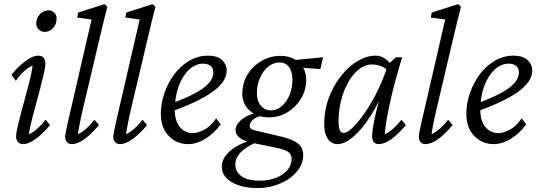

<svg xmlns="http://www.w3.org/2000/svg" viewBox="-20 -697 2638 939"><path d="M93.8 7.8Q76.2 7.8 67.4 -2.9Q58.6 -13.7 58.6 -30.3Q58.6 -44.9 66.4 -78.6Q74.2 -112.3 85.9 -156.2Q97.7 -200.2 109.9 -244.6Q122.1 -289.1 130.4 -325.2Q138.7 -361.3 138.7 -377Q117.2 -366.2 97.2 -348.1Q77.1 -330.1 57.6 -301.8L36.1 -332Q60.5 -361.3 84 -381.8Q107.4 -402.3 128.4 -413.6Q149.4 -424.8 167 -424.8Q184.6 -424.8 193.4 -414.6Q202.1 -404.3 202.1 -384.8Q202.1 -371.1 194.3 -336.4Q186.5 -301.8 174.8 -257.3Q163.1 -212.9 150.9 -168.5Q138.7 -124 130.4 -88.9Q122.1 -53.7 122.1 -40Q144.5 -51.8 164.1 -69.3Q183.6 -86.9 203.1 -111.3L224.6 -85Q200.2 -55.7 176.8 -35.2Q153.3 -14.6 131.8 -3.4Q110.4 7.8 93.8 7.8ZM198.2 -541Q181.6 -541 169.4 -552.7Q157.2 -564.5 157.2 -581.1Q157.2 -601.6 166.5 -616.2Q175.8 -630.9 189.9 -638.7Q204.1 -646.5 218.8 -646.5Q233.4 -646.5 245.1 -635.3Q256.8 -624 256.8 -607.4Q256.8 -585.9 248 -571.3Q239.3 -556.6 226.1 -548.8Q212.9 -541 198.2 -541Z M332 7.8Q315.4 7.8 307.1 -2.4Q298.8 -12.7 298.8 -27.3Q298.8 -37.1 302.7 -56.6Q306.6 -76.2 314.5 -110.4Q322.3 -144.5 335 -199.2L427.7 -601.6L357.4 -611.3L362.3 -635.7L491.2 -676.8L504.9 -664.1Q495.1 -625 484.4 -582.5Q473.6 -540 460 -479.5L384.8 -161.1Q379.9 -141.6 375 -117.7Q370.1 -93.8 366.2 -72.8Q362.3 -51.8 361.3 -40Q383.8 -51.8 403.3 -69.3Q422.9 -86.9 442.4 -111.3L463.9 -85Q439.5 -55.7 416 -35.2Q392.6 -14.6 371.1 -3.4Q349.6 7.8 332 7.8Z M567.4 7.8Q550.8 7.8 542.5 -2.4Q534.2 -12.7 534.2 -27.3Q534.2 -37.1 538.1 -56.6Q542 -76.2 549.8 -110.4Q557.6 -144.5 570.3 -199.2L663.1 -601.6L592.8 -611.3L597.7 -635.7L726.6 -676.8L740.2 -664.1Q730.5 -625 719.7 -582.5Q709 -540 695.3 -479.5L620.1 -161.1Q615.2 -141.6 610.4 -117.7Q605.5 -93.8 601.6 -72.8Q597.7 -51.8 596.7 -40Q619.1 -51.8 638.7 -69.3Q658.2 -86.9 677.7 -111.3L699.2 -85Q674.8 -55.7 651.4 -35.2Q627.9 -14.6 606.4 -3.4Q585 7.8 567.4 7.8Z M899.4 7.8Q844.7 7.8 805.7 -31.7Q766.6 -71.3 766.6 -139.6Q766.6 -191.4 784.2 -242.2Q801.8 -293 832.5 -334Q863.3 -375 905.8 -399.9Q948.2 -424.8 998 -424.8Q1043.9 -424.8 1066.4 -402.8Q1088.9 -380.9 1088.9 -353.5Q1088.9 -325.2 1071.8 -299.3Q1054.7 -273.4 1021 -249Q987.3 -224.6 937.5 -200.7Q887.7 -176.8 823.2 -153.3V-192.4Q885.7 -215.8 930.7 -239.3Q975.6 -262.7 999.5 -288.6Q1023.4 -314.5 1023.4 -342.8Q1023.4 -364.3 1009.8 -375Q996.1 -385.7 973.6 -385.7Q936.5 -385.7 904.8 -356.4Q873 -327.1 854 -275.9Q835 -224.6 835 -158.2Q835 -105.5 859.9 -75.7Q884.8 -45.9 922.9 -45.9Q946.3 -45.9 978 -62Q1009.8 -78.1 1037.1 -118.2L1059.6 -88.9Q1027.3 -44.9 984.9 -18.6Q942.4 7.8 899.4 7.8Z M1241.2 222.7Q1186.5 222.7 1147.5 209.5Q1108.4 196.3 1086.4 172.9Q1064.5 149.4 1064.5 118.2Q1064.5 80.1 1099.6 46.4Q1134.8 12.7 1196.3 -7.8L1230.5 0Q1180.7 23.4 1155.8 49.3Q1130.9 75.2 1130.9 108.4Q1130.9 141.6 1159.7 164.1Q1188.5 186.5 1250 186.5Q1294.9 186.5 1330.6 172.4Q1366.2 158.2 1386.2 133.8Q1406.2 109.4 1406.2 81.1Q1406.2 57.6 1389.6 45.9Q1373 34.2 1325.2 24.4L1210 1L1199.2 -2.9Q1165 -10.7 1148.4 -26.4Q1131.8 -42 1131.8 -61.5Q1131.8 -85 1158.2 -109.4Q1184.6 -133.8 1245.1 -149.4L1255.9 -129.9Q1226.6 -122.1 1213.9 -108.4Q1201.2 -94.7 1201.2 -83Q1201.2 -72.3 1209 -66.4Q1216.8 -60.5 1241.2 -55.7L1358.4 -28.3Q1414.1 -14.6 1438.5 5.9Q1462.9 26.4 1462.9 61.5Q1462.9 104.5 1432.1 141.6Q1401.4 178.7 1350.6 200.7Q1299.8 222.7 1241.2 222.7ZM1296.9 -123Q1238.3 -123 1201.7 -155.3Q1165 -187.5 1165 -239.3Q1165 -291 1190.9 -333Q1216.8 -375 1259.8 -399.4Q1302.7 -423.8 1351.6 -423.8Q1390.6 -423.8 1418.9 -408.2Q1447.3 -392.6 1462.4 -366.2Q1477.5 -339.8 1477.5 -306.6Q1477.5 -256.8 1452.1 -214.8Q1426.8 -172.9 1385.7 -147.9Q1344.7 -123 1296.9 -123ZM1304.7 -157.2Q1334 -157.2 1357.9 -177.7Q1381.8 -198.2 1396 -232.4Q1410.2 -266.6 1410.2 -307.6Q1410.2 -346.7 1393.6 -369.1Q1377 -391.6 1346.7 -391.6Q1317.4 -391.6 1292 -371.1Q1266.6 -350.6 1251.5 -316.4Q1236.3 -282.2 1236.3 -242.2Q1236.3 -202.1 1255.9 -179.7Q1275.4 -157.2 1304.7 -157.2ZM1546.9 -359.4 1447.3 -366.2 1409.2 -402.3 1559.6 -417Z M1630.9 7.8Q1599.6 7.8 1582.5 -19Q1565.4 -45.9 1565.4 -88.9Q1565.4 -157.2 1587.9 -217.8Q1610.4 -278.3 1647.5 -325.2Q1684.6 -372.1 1729 -398.4Q1773.4 -424.8 1816.4 -424.8Q1840.8 -424.8 1859.4 -412.6Q1877.9 -400.4 1897.5 -378.9L1881.8 -346.7Q1865.2 -365.2 1843.3 -373.5Q1821.3 -381.8 1796.9 -381.8Q1765.6 -381.8 1736.3 -358.9Q1707 -335.9 1684.6 -297.4Q1662.1 -258.8 1648.9 -208.5Q1635.7 -158.2 1635.7 -103.5Q1635.7 -76.2 1641.1 -61.5Q1646.5 -46.9 1660.2 -46.9Q1676.8 -46.9 1702.6 -70.8Q1728.5 -94.7 1759.3 -138.2Q1790 -181.6 1819.3 -238.3Q1848.6 -294.9 1871.1 -361.3L1878.9 -382.8L1916 -417H1946.3Q1929.7 -361.3 1914.1 -304.2Q1898.4 -247.1 1887.2 -194.8Q1876 -142.6 1869.1 -102.5Q1862.3 -62.5 1862.3 -40Q1884.8 -51.8 1904.3 -69.3Q1923.8 -86.9 1943.4 -111.3L1964.8 -85Q1940.4 -55.7 1917 -35.2Q1893.6 -14.6 1872.1 -3.4Q1850.6 7.8 1833 7.8Q1816.4 7.8 1808.1 -2.4Q1799.8 -12.7 1799.8 -30.3Q1799.8 -47.9 1804.7 -77.6Q1809.6 -107.4 1820.8 -155.3Q1832 -203.1 1853.5 -277.3H1863.3Q1833 -192.4 1791.5 -128.4Q1750 -64.5 1708 -28.3Q1666 7.8 1630.9 7.8Z M2061.5 7.8Q2044.9 7.8 2036.6 -2.4Q2028.3 -12.7 2028.3 -27.3Q2028.3 -37.1 2032.2 -56.6Q2036.1 -76.2 2043.9 -110.4Q2051.8 -144.5 2064.5 -199.2L2157.2 -601.6L2086.9 -611.3L2091.8 -635.7L2220.7 -676.8L2234.4 -664.1Q2224.6 -625 2213.9 -582.5Q2203.1 -540 2189.5 -479.5L2114.3 -161.1Q2109.4 -141.6 2104.5 -117.7Q2099.6 -93.8 2095.7 -72.8Q2091.8 -51.8 2090.8 -40Q2113.3 -51.8 2132.8 -69.3Q2152.3 -86.9 2171.9 -111.3L2193.4 -85Q2168.9 -55.7 2145.5 -35.2Q2122.1 -14.6 2100.6 -3.4Q2079.1 7.8 2061.5 7.8Z M2393.6 7.8Q2338.9 7.8 2299.8 -31.7Q2260.7 -71.3 2260.7 -139.6Q2260.7 -191.4 2278.3 -242.2Q2295.9 -293 2326.7 -334Q2357.4 -375 2399.9 -399.9Q2442.4 -424.8 2492.2 -424.8Q2538.1 -424.8 2560.5 -402.8Q2583 -380.9 2583 -353.5Q2583 -325.2 2565.9 -299.3Q2548.8 -273.4 2515.1 -249Q2481.4 -224.6 2431.6 -200.7Q2381.8 -176.8 2317.4 -153.3V-192.4Q2379.9 -215.8 2424.8 -239.3Q2469.7 -262.7 2493.7 -288.6Q2517.6 -314.5 2517.6 -342.8Q2517.6 -364.3 2503.9 -375Q2490.2 -385.7 2467.8 -385.7Q2430.7 -385.7 2398.9 -356.4Q2367.2 -327.1 2348.1 -275.9Q2329.1 -224.6 2329.1 -158.2Q2329.1 -105.5 2354 -75.7Q2378.9 -45.9 2417 -45.9Q2440.4 -45.9 2472.2 -62Q2503.9 -78.1 2531.2 -118.2L2553.7 -88.9Q2521.5 -44.9 2479 -18.6Q2436.5 7.8 2393.6 7.8Z"/></svg>

Font: Crimson Pro ExtraLight Light
Style: Italic
Weight: 300
Italic angle: -12°
Version: Version 1.002